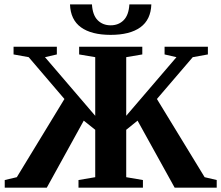

<svg xmlns="http://www.w3.org/2000/svg" viewBox="-20 -872 1029 892"><path d="M347.7 -654.8H641.1V-619.1L566.4 -606.4V-334L799.8 -606.4L744.6 -619.1V-654.8H945.8V-619.1L875.5 -606.4L709 -412.1L930.7 -48.8L986.8 -35.6V0H791.5L619.1 -311.5L566.4 -269V-48.8L644 -35.6V0H344.7V-35.6L422.4 -48.8V-269L369.1 -311.5L197.3 0H2V-35.6L58.1 -48.8L279.3 -412.1L113.3 -606.4L43 -619.1V-654.8H244.1V-619.1L189 -606.4L422.4 -334V-606.4L347.7 -619.1ZM494.1 -710Q404.8 -710 356.2 -745.1Q307.6 -780.3 305.2 -851.6H407.2Q410.2 -801.8 433.8 -778.1Q457.5 -754.4 494.1 -754.4Q530.8 -754.4 554.4 -778.1Q578.1 -801.8 581.1 -851.6H683.1Q680.7 -780.3 632.1 -745.1Q583.5 -710 494.1 -710Z"/></svg>

Font: Tinos
Style: Bold
Weight: 700
Designer: Steve Matteson
Foundry: Monotype Imaging Inc.
Version: Version 1.23